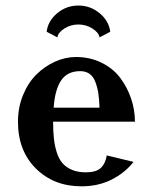

<svg xmlns="http://www.w3.org/2000/svg" viewBox="-20 -653 542 683"><path d="M43.9 0ZM184.1 -520 146 -540Q150.4 -578.1 183.1 -605.7Q215.8 -633.3 258.8 -633.3Q301.8 -633.3 334.7 -605.7Q367.7 -578.1 372.1 -540L334 -520Q331.5 -537.1 308.8 -551.5Q286.1 -565.9 258.8 -565.9Q231.4 -565.9 209 -551.5Q186.5 -537.1 184.1 -520ZM168.9 -220.2Q168.9 -185.1 171.9 -158.9Q174.8 -132.8 182.4 -109.6Q189.9 -86.4 202.9 -71.8Q215.8 -57.1 236.6 -48.6Q257.3 -40 285.2 -40Q321.3 -40 337.9 -54.9Q354.5 -69.8 359.9 -100.1L455.1 -77.1Q423.3 -37.1 376.2 -13.7Q329.1 9.8 270 9.8Q171.4 9.8 107.7 -53.5Q43.9 -116.7 43.9 -220.2Q43.9 -271 62 -314.9Q80.1 -358.9 109.4 -387.9Q138.7 -417 175.5 -433.6Q212.4 -450.2 250 -450.2Q300.3 -450.2 341.3 -429.9Q382.3 -409.7 407.5 -376.2Q432.6 -342.8 446.3 -302.5Q460 -262.2 460 -220.2ZM170.9 -270H334Q333 -300.8 329.6 -322.3Q326.2 -343.8 318.8 -362.5Q311.5 -381.3 298.1 -390.6Q284.7 -399.9 265.1 -399.9Q219.7 -399.9 197.5 -366.9Q175.3 -334 170.9 -270Z"/></svg>

Font: Pfennig
Style: Bold
Weight: 700
Version: Version 20120410 ; ttfautohint (v0.8)